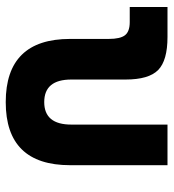

<svg xmlns="http://www.w3.org/2000/svg" viewBox="10 -568 567 626"><g transform="rotate(90 293.0 -254.5)"><path d="M312.5 9.8Q106.4 9.8 106.4 -200.2V-326.2Q106.4 -363.8 94.2 -379.2Q82 -394.5 51.8 -394.5H2.4V-517.6H100.1Q176.8 -517.6 207.8 -487.1Q238.8 -456.5 238.8 -380.9V-204.1Q238.8 -115.7 312.4 -115.7Q385.7 -115.7 385.7 -204.1V-517.6H518.1V-200.2Q518.1 9.8 312.5 9.8Z"/></g></svg>

Font: Cascadia Mono
Style: Regular
Weight: 400
Monospace: yes
Designer: Aaron Bell
Foundry: Saja Typeworks
Version: Version 2102.003